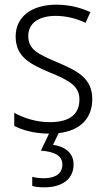

<svg xmlns="http://www.w3.org/2000/svg" viewBox="-20 -562 456 822"><path d="M295 142C295 94 261 66 207 58L231 8C324 -3 375 -55 375 -138C375 -228 310 -259 226 -295C144 -330 101 -349 101 -408C101 -463 146 -494 219 -494C264 -494 311 -482 346 -464L367 -510C326 -529 277 -542 221 -542C114 -542 47 -489 47 -406C47 -318 108 -288 195 -251C278 -217 320 -193 320 -136C320 -75 281 -39 193 -39C137 -39 82 -56 41 -79V-23C76 -5 126 10 190 10L155 83C212 87 247 103 247 143C247 181 217 201 169 201C150 201 132 199 118 195V234C131 238 149 240 170 240C248 240 295 203 295 142Z"/></svg>

Font: Noto Sans Gujarati SemiCondensed Light
Style: Regular
Weight: 300
Width: 4
Designer: Jelle Bosma - Monotype Design Team, Universal Thirst
Foundry: Monotype Imaging Inc.
Version: Version 2.106